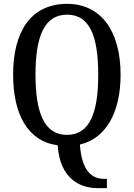

<svg xmlns="http://www.w3.org/2000/svg" viewBox="-20 -745 694 995"><path d="M486 230H534V182H521C456 182 404 142 394 4C530 -27 605 -164 605 -358C605 -580 506 -725 328 -725C139 -725 48 -580 48 -359C48 -153 123 -13 279 8C290 178 391 230 486 230ZM327 -46C209 -46 164 -162 164 -358C164 -555 209 -669 328 -669C446 -669 489 -555 489 -358C489 -162 446 -46 327 -46Z"/></svg>

Font: Noto Serif Bengali Condensed Medium
Style: Regular
Weight: 500
Width: 3
Designer: Juan Bruce, Universal Thirst, Indian Type Foundry and the Monotype Design Team.
Foundry: Monotype Imaging Inc.
Version: Version 2.003